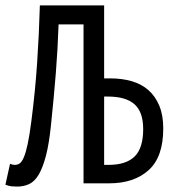

<svg xmlns="http://www.w3.org/2000/svg" viewBox="-36 -676 622 708"><path d="M-16 5Q-4 10 6 11Q16 12 27 12Q52 12 72 2.5Q92 -7 107 -32.5Q122 -58 133.5 -102Q145 -146 152 -215Q163 -320 170 -408Q177 -496 180 -586H272V0H367Q458 0 512 -48.5Q566 -97 566 -202Q566 -251 551.5 -286Q537 -321 511.5 -343.5Q486 -366 450 -376.5Q414 -387 370 -387H348V-656H111Q108 -550 101 -445.5Q94 -341 80 -232Q73 -177 66 -144.5Q59 -112 51.5 -95Q44 -78 36 -73Q28 -68 19 -68Q14 -68 10 -69Q6 -70 1 -72ZM348 -320H361Q428 -320 460 -291.5Q492 -263 492 -200Q492 -130 460.5 -99Q429 -68 364 -68H348Z"/></svg>

Font: Codetta
Style: Regular
Weight: 400
Italic angle: -11°
Designer: Ulrich Proeller
Foundry: PROSA GmbH
Version: Version 2.00;September 29, 2018;FontCreator 11.5.0.2427 64-b